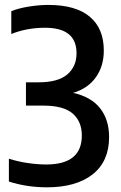

<svg xmlns="http://www.w3.org/2000/svg" viewBox="-20 -770 502 799"><path d="M175.5 9.5Q91.5 9.5 17 -14.5V-109.5Q54.5 -97.5 95.8 -91.5Q137 -85.5 172.5 -85.5Q320.5 -85.5 320.5 -206Q320.5 -264.5 282.5 -297.5Q244.5 -330.5 160.5 -330.5H88V-427.5H141Q221.5 -427.5 260 -460.2Q298.5 -493 298.5 -548.5Q298.5 -654.5 167.5 -654.5Q91.5 -654.5 27 -628.5V-723.5Q56.5 -735.5 99 -742.5Q141.5 -749.5 181.5 -749.5Q295 -749.5 353.5 -700.5Q412 -651.5 412 -559.5Q412 -495 379 -448.5Q346 -402 284.5 -383.5Q359 -367 396.5 -319.5Q434 -272 434 -199.5Q434 -98.5 365.5 -44.5Q297 9.5 175.5 9.5Z"/></svg>

Font: Encode Sans Condensed SemiBold
Style: Regular
Weight: 600
Width: 3
Designer: Multiple Designers
Foundry: Impallari Type
Version: Version 3.000; ttfautohint (v1.8.3) -l 8 -r 50 -G 200 -x 14 